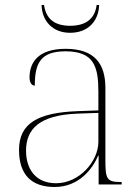

<svg xmlns="http://www.w3.org/2000/svg" viewBox="-20 -737 557 767"><path d="M260 -606C331 -606 374 -652 376 -717H366C359 -659 319 -634 260 -634C201 -634 164 -659 156 -717H146C148 -652 191 -606 260 -606ZM198 10C296 10 350 -63 372 -115H374V0H466V-10H459C405 -10 401 -25 401 -100V-386C401 -481 359 -542 242 -542C127 -542 98 -482 98 -428C98 -409 105 -395 119 -395C119 -486 143 -532 242 -532C355 -532 373 -471 373 -371V-296L290 -293C132 -287 56 -245 56 -138C56 -39 106 10 198 10ZM204 -5C122 -5 84 -62 84 -135C84 -221 137 -277 288 -283L373 -286V-170C373 -94 298 -5 204 -5Z"/></svg>

Font: Noto Serif Display Thin
Style: Regular
Weight: 100
Designer: Monotype Design Team
Foundry: Monotype Imaging Inc.
Version: Version 2.009